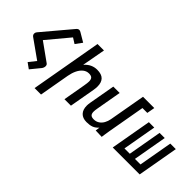

<svg xmlns="http://www.w3.org/2000/svg" viewBox="-16 -1527 2431 2431"><g transform="rotate(45 1200.0 -311.0)"><path d="M359.5 -98 107.5 -277Q97 -284.5 91.5 -294.8Q86 -305 86 -316.5Q86 -335 98.5 -350.5L420.5 -732.5Q438.5 -753.5 458.5 -753.5Q473 -753.5 489 -743L607.5 -673L542 -584L469 -630L223 -335.5L464.5 -162.5Q482 -150.5 482 -126Q482 -113.5 477.2 -100.5Q472.5 -87.5 465 -77.5L359 52L283.5 -2.5Z M747.5 -790H863L805.5 -476Q844 -519 886 -538.2Q928 -557.5 975 -557.5Q1055 -557.5 1091.8 -519.5Q1128.5 -481.5 1128.5 -410.5Q1128.5 -377 1122 -341.5L1061.5 0H945.5L998 -298.5Q1007.5 -353 1007.5 -378.5Q1007.5 -415.5 991.2 -433Q975 -450.5 935.5 -450.5Q892.5 -450.5 858 -423.2Q823.5 -396 800.2 -348.5Q777 -301 766 -240L694 168H578.5Z M1202.5 -142.5Q1202.5 -167.5 1208 -199L1270 -550H1384L1324 -209.5Q1317.5 -173 1317.5 -149Q1317.5 -115 1333.2 -98Q1349 -81 1388 -81Q1430 -81 1462 -102.5Q1494 -124 1513.5 -159.2Q1533 -194.5 1540.5 -236.5L1627 -725H1829L1810 -619H1723L1634 -115Q1629 -88.5 1622.5 -41.5L1616 4L1505 0L1513.5 -58.5Q1479 -20 1441.2 -6Q1403.5 8 1347.5 8Q1277.5 8 1240 -31.5Q1202.5 -71 1202.5 -142.5Z M2292.5 0H1810L1907 -550H2003.5L1923.5 -96.5H2019L2099 -550H2191L2111 -96.5H2210.5L2290.5 -550H2389.5Z"/></g></svg>

Font: JuliaMono SemiBold
Style: Italic
Weight: 600
Italic angle: -9°
Monospace: yes
Designer: cormullion
Foundry: corm
Version: Version 0.056; ttfautohint (v1.8.4)